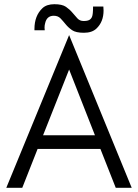

<svg xmlns="http://www.w3.org/2000/svg" viewBox="-20 -894 657 914"><path d="M185 -250H432L309 -563ZM607 0H531L458 -185H159L86 0H10L309 -727ZM144 -750Q144 -753 144 -756Q144 -819 182 -855Q202 -874 239 -874Q276 -874 294 -861.5Q312 -849 324.5 -834Q337 -819 348.5 -806.5Q360 -794 378 -794Q396 -794 405 -799Q414 -804 418 -814Q423 -825 423 -863H472Q473 -853 473 -844Q473 -790 439 -758Q418 -738 379.5 -738Q341 -738 323 -750.5Q305 -763 292.5 -778.5Q280 -794 268 -806.5Q256 -819 236 -819Q203 -819 195 -784Q192 -774 192 -762Q192 -756 193 -750Z"/></svg>

Font: Puffins on Iceburgs
Style: Regular
Weight: 400
Version: Version 1.0